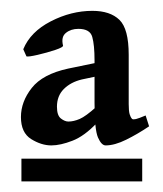

<svg xmlns="http://www.w3.org/2000/svg" viewBox="-20 -605 301 354"><path d="M254.9 -372.1Q233.9 -357.9 212.6 -347.4Q191.4 -336.9 174.8 -336.9Q167 -336.9 160.6 -351.6Q154.3 -366.2 154.3 -415V-493.7Q154.3 -522 150.1 -536.9Q146 -551.8 124.5 -551.8Q110.8 -551.8 101.6 -544.4Q92.3 -537.1 96.2 -521Q97.2 -518.1 81.8 -512.9Q66.4 -507.8 49.6 -503.9Q32.7 -500 28.8 -501L22.9 -514.2Q36.1 -546.4 73.7 -565.7Q111.3 -585 150.4 -585Q183.1 -585 200.2 -568.4Q217.3 -551.8 217.3 -503.9V-413.1Q217.3 -400.4 219 -394.5Q220.7 -388.7 223.6 -385.7Q225.6 -384.3 230.7 -385.5Q235.8 -386.7 248.5 -392.1ZM130.9 -458.5Q110.4 -453.6 97.7 -440.9Q85 -428.2 85 -408.2Q85 -392.1 92.3 -386.5Q99.6 -380.9 106 -380.9Q115.7 -380.9 127 -385.7Q138.2 -390.6 157.2 -407.7L159.2 -378.9Q135.7 -354 113.5 -345.5Q91.3 -336.9 74.7 -336.9Q56.2 -336.9 37.4 -348.6Q18.6 -360.4 18.6 -389.2Q18.6 -417.5 38.6 -442.9Q58.6 -468.3 105.5 -478.5L183.6 -494.6L184.1 -469.7ZM19.5 -270.5V-312.5H242.2V-270.5Z"/></svg>

Font: Namdhinggo
Style: Bold
Weight: 700
Designer: Victor Gaultney
Foundry: SIL International
Version: Version 3.001